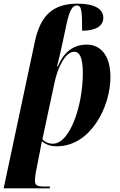

<svg xmlns="http://www.w3.org/2000/svg" viewBox="-51 -790 656 1050"><path d="M140 -564 -31 240H221L222 230H191C153 230 140 224 140 198C140 188 141 178 144 157L168 35C172 14 175 -1 178 -18C199 0 223 10 260 10C445 10 553 -207 553 -368C553 -491 496 -546 424 -546C341 -546 294 -495 265 -427H261C274 -480 286 -529 296 -579L312 -655C330 -737 346 -760 369 -760C396 -760 398 -729 398 -622C475 -622 514 -649 514 -693C514 -740 468 -770 373 -770C236 -770 170 -703 140 -564ZM238 -4C214 -4 193 -14 181 -29L248 -342C264 -418 306 -507 354 -507C383 -507 402 -479 402 -389C402 -216 333 -4 238 -4Z"/></svg>

Font: Noto Serif Display Condensed ExtraBold
Style: Italic
Weight: 800
Width: 3
Italic angle: -12°
Designer: Monotype Design Team
Foundry: Monotype Imaging Inc.
Version: Version 2.009